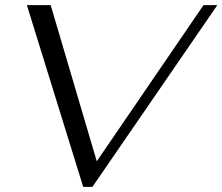

<svg xmlns="http://www.w3.org/2000/svg" viewBox="-20 -720 869 750"><path d="M85 -700H178L358 -90L775 -700H829L341 10H305Z"/></svg>

Font: Fahkwang Light
Style: Italic
Weight: 300
Italic angle: -10°
Version: Version 1.000; ttfautohint (v1.6)